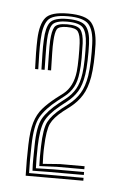

<svg xmlns="http://www.w3.org/2000/svg" viewBox="-37 -832 267 422"><g transform="rotate(5 96.5 -621.5)"><path d="M63 -463.5Q62.2 -482.8 63 -507Q64 -546.2 72 -561.5Q80 -576.8 100.8 -593.5L116 -605.2Q131 -617 140 -632Q149 -647 152.8 -670.2Q155 -684.2 155.6 -704.1Q156.2 -724 155.5 -741.2Q154.5 -771.2 143 -784.1Q131.5 -797 97 -797Q62.8 -797 52.9 -783.9Q43 -770.8 41.8 -741.2Q41 -724.5 41.4 -708.8Q41.8 -693 42.2 -675.2H35.2Q34.5 -693.2 34.2 -710.1Q34 -727 34.5 -741.5Q35.8 -774.2 47.5 -788.6Q59.2 -803 97 -803Q136.5 -803 148.9 -788Q161.2 -773 162.8 -741Q164.2 -697 159.5 -668.5Q155 -643.2 145.2 -627.5Q135.5 -611.8 119.8 -599.5L104.5 -587.8Q84.8 -572.2 78 -557.8Q71.2 -543.2 70 -507.5Q69.5 -499.2 69.6 -487Q69.8 -474.8 70.2 -469L107.8 -471.8H162.2V-465.2H101.8ZM49 -452Q48.2 -466.8 48.4 -478.1Q48.5 -489.5 48.8 -507.2Q49.2 -550 59.6 -567.9Q70 -585.8 94 -605L109 -616.8Q121.2 -626.5 129 -639.8Q136.8 -653 139.8 -674.8Q141.5 -686.2 141.9 -706Q142.2 -725.8 141.5 -740.8Q140.2 -764.8 131.9 -774.9Q123.5 -785 97 -785Q70.5 -785 63.6 -774.8Q56.8 -764.5 55.8 -741Q55.2 -727.2 55.6 -710.4Q56 -693.5 56.2 -675.2H49.2Q48.8 -692 48.4 -709.4Q48 -726.8 48.8 -741Q49.8 -768.2 58.5 -779.6Q67.2 -791 97 -791Q127.8 -791 137.6 -779.2Q147.5 -767.5 148.5 -740.5Q149.2 -723.2 148.6 -703.8Q148 -684.2 146.2 -673Q142.5 -648.8 134 -635Q125.5 -621.2 112.5 -611L97.2 -598.8Q72.5 -579 64.6 -561.5Q56.8 -544 55.8 -507Q55 -478 56 -458L94.5 -459H162.2V-452.5H86.2ZM35 -439.8Q34.5 -461.5 34.5 -474.2Q34.5 -487 35 -507.8Q35.8 -539 41.4 -557.6Q47 -576.2 58.1 -589Q69.2 -601.8 87 -615.8L102 -627.2Q123.2 -644 127 -678Q128.2 -689 128.4 -708.1Q128.5 -727.2 127.8 -740.5Q126.8 -757.8 121.6 -765.5Q116.5 -773.2 97 -773.2Q79 -773.2 75 -766.1Q71 -759 70 -741Q69.2 -729.5 69.6 -712.6Q70 -695.8 70.5 -675.2H63.2Q63 -691.8 62.6 -710.2Q62.2 -728.8 62.8 -741Q64 -761.5 69.2 -770.4Q74.5 -779.2 97 -779.2Q120 -779.2 126.8 -770.2Q133.5 -761.2 134.5 -740.5Q135 -727.8 135 -708.4Q135 -689 133.2 -676Q131 -655.8 124.1 -643.4Q117.2 -631 105.8 -622L90.8 -610.2Q65 -590 53.9 -570.6Q42.8 -551.2 42 -507.5Q41.5 -487.2 41.5 -475.2Q41.5 -463.2 42 -446.2H162.2V-439.8Z"/></g></svg>

Font: Big Shoulders Inline Display Light
Style: Regular
Weight: 300
Designer: Patric King
Foundry: XO Type Co
Version: Version 1.000